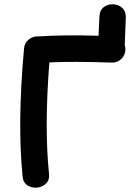

<svg xmlns="http://www.w3.org/2000/svg" viewBox="-20 -882 616 902"><path d="M86 -56Q88 -25 108.5 -11.5Q129 2 154 -0.5Q179 -3 196.5 -20Q214 -37 210 -68Q188 -285 212 -589Q327 -594 505 -588Q531 -587 549.5 -604.5Q568 -622 569 -648Q570 -659 566 -670L571 -799Q572 -829 554 -845Q536 -861 511.5 -862Q487 -863 467.5 -848.5Q448 -834 447 -803L443 -714Q282 -719 163 -711H161Q135 -713 115 -696.5Q95 -680 93 -655Q61 -303 86 -56Z"/></svg>

Font: Balsamiq Sans
Style: Bold
Weight: 700
Designer: Michael Angeles
Foundry: Balsamiq SRL
Version: Version 1.020; ttfautohint (v1.8.4.7-5d5b);gftools[0.9.26]